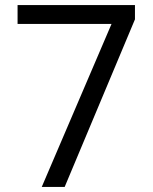

<svg xmlns="http://www.w3.org/2000/svg" viewBox="-20 -734 601 754"><path d="M49 -640V-714H510V-658L234 0H144L418 -640Z"/></svg>

Font: oriya115
Style: Regular
Weight: 400
Designer: Amélie Bonet and Sol Matas
Foundry: Google LLC
Version: Version 2.003